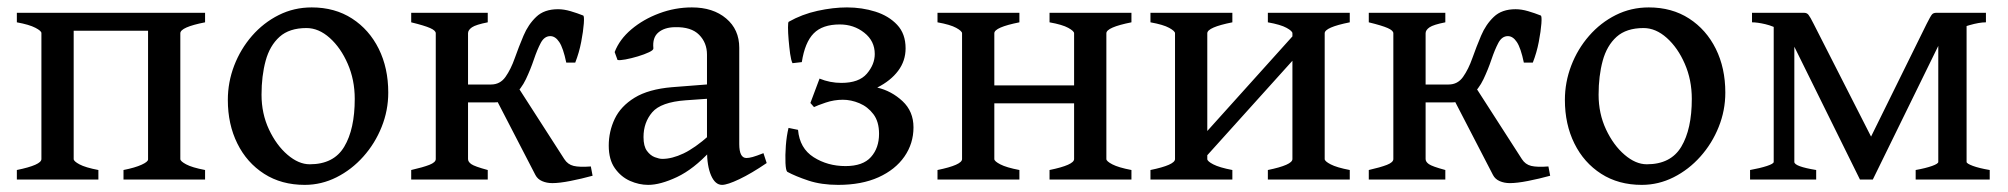

<svg xmlns="http://www.w3.org/2000/svg" viewBox="-20 -489 5471 523"><path d="M316.4 0V-25.9Q348.1 -32.2 365.7 -40.3Q383.3 -48.3 383.3 -54.7V-405.3H180.7V-55.7Q180.7 -49.8 196.5 -41.3Q212.4 -32.7 248 -25.9V0H25.9V-25.9Q92.8 -39.6 92.8 -55.7V-398.9Q92.8 -404.8 76.4 -413.3Q60.1 -421.9 25.9 -428.2V-454.1H538.6V-428.2Q471.2 -415 471.2 -398.4V-55.7Q471.2 -49.8 487.1 -41.3Q502.9 -32.7 538.6 -25.9V0Z M1037.6 -236.8Q1037.6 -188 1019.5 -143.1Q1001.5 -98.1 969.7 -62.5Q938 -26.9 896.7 -6.1Q855.5 14.6 810.1 14.6Q746.6 14.6 699.5 -15.6Q652.3 -45.9 626.5 -98.1Q600.6 -150.4 600.6 -216.8Q600.6 -265.1 617.9 -310.3Q635.3 -355.5 666.5 -391.4Q697.8 -427.2 739.3 -448Q780.8 -468.8 829.1 -468.8Q892.1 -468.8 939 -438.5Q985.8 -408.2 1011.7 -356Q1037.6 -303.7 1037.6 -236.8ZM946.3 -219.7Q946.3 -271.5 927.2 -315.2Q908.2 -358.9 878.2 -385.7Q848.1 -412.6 814.9 -412.6Q768.1 -412.6 741.5 -388.7Q714.8 -364.7 703.6 -323.5Q692.4 -282.2 692.4 -231Q692.4 -179.7 712.6 -136.5Q732.9 -93.3 763.2 -67.4Q793.5 -41.5 823.7 -41.5Q889.2 -41.5 917.7 -89.4Q946.3 -137.2 946.3 -219.7Z M1522.5 -318.4Q1514.2 -358.4 1503.4 -374.5Q1492.7 -390.6 1479 -390.6Q1462.9 -390.6 1453.1 -372.3Q1443.4 -354 1434.3 -327.1Q1425.3 -300.3 1412.6 -273.4Q1399.9 -246.6 1378.9 -228.3Q1357.9 -210 1323.7 -210H1252.4L1253.4 -258.8H1317.4Q1342.3 -258.8 1356.9 -279.5Q1371.6 -300.3 1382.3 -330.8Q1393.1 -361.3 1406 -391.8Q1418.9 -422.4 1440.7 -443.1Q1462.4 -463.9 1500 -463.9Q1516.1 -463.9 1534.4 -458.5Q1552.7 -453.1 1568.4 -446.8Q1571.8 -445.8 1570.3 -425Q1568.8 -404.3 1563.2 -375Q1557.6 -345.7 1546.9 -318.4ZM1100.1 0V-25.9Q1132.3 -33.2 1149.7 -40Q1167 -46.9 1167 -55.7V-212.9Q1167 -257.8 1183.8 -282.7Q1200.7 -307.6 1224.6 -332L1254.9 -315.4V-55.7Q1254.9 -48.3 1263.7 -42Q1272.5 -35.6 1308.6 -25.9V0ZM1308.6 -454.1V-428.2Q1276.4 -421.9 1265.6 -414.6Q1254.9 -407.2 1254.9 -398.4V-225.1Q1254.9 -195.3 1244.9 -177Q1234.9 -158.7 1219.2 -147.7Q1203.6 -136.7 1187.5 -127L1167 -143.6V-398.4Q1167 -405.8 1151.6 -412.6Q1136.2 -419.4 1100.1 -428.2V-454.1ZM1484.4 9.8Q1469.2 9.8 1456.8 4.4Q1444.3 -1 1438.5 -12.2L1328.6 -224.6L1390.6 -252.4L1517.1 -55.7Q1526.4 -41 1542.5 -37.1Q1558.6 -33.2 1589.4 -35.6L1594.2 -10.3Q1564 -2 1533.9 3.9Q1503.9 9.8 1484.4 9.8Z M1946.8 14.6Q1928.2 14.6 1917 -11Q1905.8 -36.6 1905.8 -80.1V-340.3Q1905.8 -372.6 1884.3 -394.3Q1862.8 -416 1818.8 -415Q1790 -414.6 1773.4 -400.6Q1756.8 -386.7 1759.8 -357.4Q1760.3 -352.5 1747.8 -346.7Q1735.4 -340.8 1717.5 -335.4Q1699.7 -330.1 1683.8 -327.1Q1668 -324.2 1662.1 -325.7L1654.3 -347.2Q1667.5 -381.8 1700 -409.2Q1732.4 -436.5 1775.6 -452.6Q1818.8 -468.8 1864.7 -468.8Q1922.4 -468.8 1958 -438.7Q1993.7 -408.7 1993.7 -358.9V-96.7Q1993.7 -58.6 2013.2 -58.6Q2020 -58.6 2030 -61.3Q2040 -64 2059.6 -71.8L2068.4 -44.9Q2026.9 -16.6 1994.1 -1Q1961.4 14.6 1946.8 14.6ZM1745.6 14.6Q1720.7 14.6 1696 3.7Q1671.4 -7.3 1654.8 -30.8Q1638.2 -54.2 1638.2 -92.3Q1638.2 -130.9 1654.5 -165.3Q1670.9 -199.7 1708.7 -222.9Q1746.6 -246.1 1810.5 -251.5L1960.4 -263.2L1965.3 -224.1L1847.7 -215.8Q1780.3 -210.9 1756.6 -183.1Q1732.9 -155.3 1732.9 -115.7Q1732.9 -90.8 1742.2 -78.1Q1751.5 -65.4 1763.7 -60.8Q1775.9 -56.2 1784.2 -56.2Q1810.5 -56.2 1841.8 -71Q1873 -85.9 1911.6 -120.1L1915.5 -78.1Q1869.6 -28.3 1824.2 -6.8Q1778.8 14.6 1745.6 14.6Z M2468.3 -142.1Q2468.3 -98.1 2443.6 -62.5Q2418.9 -26.9 2373 -6.1Q2327.1 14.6 2263.2 14.6Q2217.3 14.6 2182.1 2.9Q2147 -8.8 2124.5 -21Q2120.6 -24.4 2119.6 -44.9Q2118.7 -65.4 2120.6 -92Q2122.6 -118.7 2127.9 -140.6L2153.8 -135.3Q2158.2 -85 2196.3 -60.8Q2234.4 -36.6 2283.2 -36.6Q2330.6 -36.6 2352.5 -61.3Q2374.5 -85.9 2374.5 -124.5Q2374.5 -157.7 2359.1 -178Q2343.8 -198.2 2321 -207.8Q2298.3 -217.3 2275.9 -217.3Q2252 -217.3 2229 -209.5Q2206.1 -201.7 2197.3 -197.3L2187.5 -208.5L2212.4 -274.9Q2240.7 -263.2 2272 -263.2Q2319.8 -263.2 2341.3 -288.3Q2362.8 -313.5 2362.8 -341.8Q2362.8 -377.4 2334.2 -399.9Q2305.7 -422.4 2267.6 -422.4Q2220.2 -422.4 2196.3 -397.9Q2172.4 -373.5 2164.1 -319.8L2138.7 -316.9Q2134.8 -324.7 2132.3 -342.5Q2129.9 -360.4 2128.2 -380.1Q2126.5 -399.9 2126.5 -414.3Q2126.5 -428.7 2128.4 -429.7Q2164.6 -450.2 2207 -459.5Q2249.5 -468.8 2287.1 -468.8Q2328.1 -468.8 2364.5 -457.3Q2400.9 -445.8 2423.8 -421.4Q2446.8 -397 2446.8 -357.4Q2446.8 -323.2 2426.5 -296.1Q2406.2 -269 2369.6 -250.5Q2408.7 -241.2 2438.5 -213.4Q2468.3 -185.5 2468.3 -142.1Z M2643.1 -207.5V-256.3H2939.9V-207.5ZM2533.7 0V-25.9Q2600.6 -39.6 2600.6 -55.7V-398.4Q2600.6 -404.3 2584.7 -413.1Q2568.8 -421.9 2533.7 -428.2V-454.1H2756.8V-428.2Q2688.5 -414.6 2688.5 -398.4V-55.7Q2688.5 -49.8 2704.8 -41.3Q2721.2 -32.7 2756.8 -25.9V0ZM2838.9 0V-25.9Q2905.8 -39.6 2905.8 -55.7V-398.4Q2905.8 -404.3 2889.9 -413.1Q2874 -421.9 2838.9 -428.2V-454.1H3062V-428.2Q2993.7 -414.6 2993.7 -398.4V-55.7Q2993.7 -49.8 3010 -41.3Q3026.4 -32.7 3062 -25.9V0Z M3230.5 -23.9V-89.8L3520.5 -412.1V-345.7ZM3113.8 0V-25.9Q3180.7 -39.6 3180.7 -55.7V-398.4Q3180.7 -404.3 3164.8 -413.1Q3148.9 -421.9 3113.8 -428.2V-454.1H3336.9V-428.2Q3268.6 -414.6 3268.6 -398.4V-55.7Q3268.6 -49.8 3284.9 -41.3Q3301.3 -32.7 3336.9 -25.9V0ZM3433.6 0V-25.9Q3500.5 -39.6 3500.5 -55.7V-398.4Q3500.5 -404.3 3484.6 -413.1Q3468.8 -421.9 3433.6 -428.2V-454.1H3656.7V-428.2Q3588.4 -414.6 3588.4 -398.4V-55.7Q3588.4 -49.8 3604.7 -41.3Q3621.1 -32.7 3656.7 -25.9V0Z M4130.9 -318.4Q4122.6 -358.4 4111.8 -374.5Q4101.1 -390.6 4087.4 -390.6Q4071.3 -390.6 4061.5 -372.3Q4051.8 -354 4042.7 -327.1Q4033.7 -300.3 4021 -273.4Q4008.3 -246.6 3987.3 -228.3Q3966.3 -210 3932.1 -210H3860.8L3861.8 -258.8H3925.8Q3950.7 -258.8 3965.3 -279.5Q3980 -300.3 3990.7 -330.8Q4001.5 -361.3 4014.4 -391.8Q4027.3 -422.4 4049.1 -443.1Q4070.8 -463.9 4108.4 -463.9Q4124.5 -463.9 4142.8 -458.5Q4161.1 -453.1 4176.8 -446.8Q4180.2 -445.8 4178.7 -425Q4177.2 -404.3 4171.6 -375Q4166 -345.7 4155.3 -318.4ZM3708.5 0V-25.9Q3740.7 -33.2 3758.1 -40Q3775.4 -46.9 3775.4 -55.7V-212.9Q3775.4 -257.8 3792.2 -282.7Q3809.1 -307.6 3833 -332L3863.3 -315.4V-55.7Q3863.3 -48.3 3872.1 -42Q3880.9 -35.6 3917 -25.9V0ZM3917 -454.1V-428.2Q3884.8 -421.9 3874 -414.6Q3863.3 -407.2 3863.3 -398.4V-225.1Q3863.3 -195.3 3853.3 -177Q3843.3 -158.7 3827.6 -147.7Q3812 -136.7 3795.9 -127L3775.4 -143.6V-398.4Q3775.4 -405.8 3760 -412.6Q3744.6 -419.4 3708.5 -428.2V-454.1ZM4092.8 9.8Q4077.6 9.8 4065.2 4.4Q4052.7 -1 4046.9 -12.2L3937 -224.6L3999 -252.4L4125.5 -55.7Q4134.8 -41 4150.9 -37.1Q4167 -33.2 4197.8 -35.6L4202.6 -10.3Q4172.4 -2 4142.3 3.9Q4112.3 9.8 4092.8 9.8Z M4679.7 -236.8Q4679.7 -188 4661.6 -143.1Q4643.6 -98.1 4611.8 -62.5Q4580.1 -26.9 4538.8 -6.1Q4497.6 14.6 4452.1 14.6Q4388.7 14.6 4341.6 -15.6Q4294.4 -45.9 4268.6 -98.1Q4242.7 -150.4 4242.7 -216.8Q4242.7 -265.1 4260 -310.3Q4277.3 -355.5 4308.6 -391.4Q4339.8 -427.2 4381.3 -448Q4422.9 -468.8 4471.2 -468.8Q4534.2 -468.8 4581.1 -438.5Q4627.9 -408.2 4653.8 -356Q4679.7 -303.7 4679.7 -236.8ZM4588.4 -219.7Q4588.4 -271.5 4569.3 -315.2Q4550.3 -358.9 4520.3 -385.7Q4490.2 -412.6 4457 -412.6Q4410.2 -412.6 4383.5 -388.7Q4356.9 -364.7 4345.7 -323.5Q4334.5 -282.2 4334.5 -231Q4334.5 -179.7 4354.7 -136.5Q4375 -93.3 4405.3 -67.4Q4435.5 -41.5 4465.8 -41.5Q4531.2 -41.5 4559.8 -89.4Q4588.4 -137.2 4588.4 -219.7Z M5198.2 0V-25.9Q5225.6 -30.8 5242.7 -36.9Q5259.8 -43 5259.8 -47.9V-417L5336.9 -437.5V-47.9Q5336.9 -43.5 5354 -37.1Q5371.1 -30.8 5399.9 -25.9V0ZM5389.6 -428.2Q5371.6 -428.2 5344.5 -420.4Q5317.4 -412.6 5294.7 -401.4Q5272 -390.1 5267.1 -378.9L5081.5 0H5076.2L5068.4 -100.1L5228 -423.8Q5238.8 -445.3 5242.7 -449.7Q5246.6 -454.1 5253.9 -454.1H5389.6ZM5080.6 0H5046.4L4862.8 -371.6Q4851.6 -393.6 4831.1 -405.8Q4810.5 -418 4788.8 -423.1Q4767.1 -428.2 4752.4 -428.2V-454.1H4894.5Q4901.9 -454.1 4906.2 -448.7Q4910.6 -443.4 4920.4 -423.8L5085 -100.6ZM4747.1 0V-25.9Q4774.4 -30.8 4793 -36.9Q4811.5 -43 4811.5 -47.9V-431.2L4867.7 -439.9V-47.9Q4867.7 -35.6 4927.2 -25.9V0Z"/></svg>

Font: Gentium Book Plus
Style: Regular
Weight: 400
Designer: Victor Gaultney, Annie Olsen, Iska Routamaa, Becca Hirsbrunner
Foundry: SIL International
Version: Version 6.101